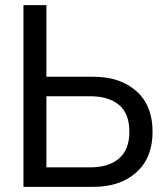

<svg xmlns="http://www.w3.org/2000/svg" viewBox="-20 -725 636 745"><path d="M139.4 0V-75.6H329.3Q401.7 -75.6 441.8 -110Q482 -144.4 482 -214Q482 -284.4 441.8 -318Q401.7 -351.5 329.3 -351.5H139.4V-427.2H342.7Q446.5 -427.2 509.2 -371.3Q572 -315.4 572 -214Q572 -112.6 509.2 -56.3Q446.5 0 342.7 0ZM71 0V-705H160V0Z"/></svg>

Font: TikTok Sans Light
Style: Regular
Weight: 300
Version: Version 4.000